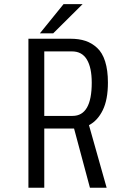

<svg xmlns="http://www.w3.org/2000/svg" viewBox="-20 -882 610 902"><path d="M167.5 -725.5 278.5 -862.5H368L230 -725.5ZM402.5 0 328 -278H188V0H113.5V-700H311.5Q351 -700 381.2 -690Q411.5 -680 436.2 -657.2Q461 -634.5 474 -593.2Q487 -552 487 -494Q487 -414 462.8 -364.5Q438.5 -315 398 -294L481 0ZM188 -640.5V-337.5H321Q411 -337.5 411 -493.5Q411 -564.5 388 -602.5Q365 -640.5 318.5 -640.5Z"/></svg>

Font: League Mono Narrow Light
Style: Regular
Weight: 300
Width: 3
Designer: Tyler Finck
Foundry: The League of Moveable Type / Tyler Finck
Version: Version 2.210